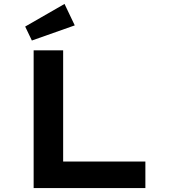

<svg xmlns="http://www.w3.org/2000/svg" viewBox="-20 -956 861 976"><path d="M151 0V-700H301V-135H719V0ZM142 -750 108 -821 308 -936 360 -827Z"/></svg>

Font: Lexend Peta SemiBold
Style: Regular
Weight: 600
Designer: Bonnie Shaver-Troup, Thomas Jockin
Foundry: Lexend
Version: Version 1.007